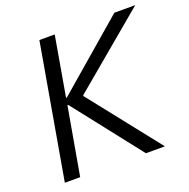

<svg xmlns="http://www.w3.org/2000/svg" viewBox="-125 -820 928 941"><g transform="rotate(-20 339.0 -350.0)"><path d="M479 0H578L287 -368V-372L678 -700H569L208 -389H204L258 -700H178L56 0H136L198 -353H202Z"/></g></svg>

Font: Fixel Display 20240404
Style: Italic
Weight: 400
Italic angle: -10°
Designer: AlfaBravo + MacPaw
Foundry: Kyrylo Tkachov, Marchela Mozhyna, Serhii Makarenko, Maria Weinstein, Zakhar Kryvoshyya
Version: Version 1.211;Glyphs 3.2 (3225)